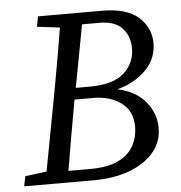

<svg xmlns="http://www.w3.org/2000/svg" viewBox="-50 -718 723 765"><g transform="rotate(-5 312.0 -335.0)"><path d="M122 -629 130 -670H385Q485 -670 532 -627.5Q579 -585 579 -524Q579 -461 534 -416Q489 -371 420 -353Q493 -337 531.5 -290.5Q570 -244 570 -186Q570 -129 534.5 -87.5Q499 -46 437 -23Q375 0 293 0H16L24 -40L110 -51L168 -360Q192 -489 213 -618ZM243 -310Q231 -244 219.5 -178Q208 -112 197 -46H283Q354 -46 396.5 -66.5Q439 -87 458 -122Q477 -157 477 -199Q477 -261 432.5 -294Q388 -327 320 -327H246ZM372 -623H302L255 -373H310Q405 -373 448.5 -412.5Q492 -452 492 -510Q492 -560 462.5 -591.5Q433 -623 372 -623Z"/></g></svg>

Font: Source Serif Pro
Style: Italic
Weight: 400
Italic angle: -12°
Designer: Frank Grießhammer
Foundry: Adobe Systems Incorporated
Version: Version 3.001;hotconv 1.0.111;makeotfexe 2.5.65597